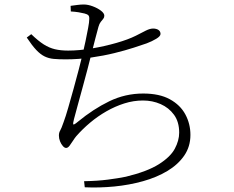

<svg xmlns="http://www.w3.org/2000/svg" viewBox="-20 -795 1040 854"><path d="M119 -643Q150 -613 174.5 -597.5Q199 -582 224.5 -576Q250 -570 283 -570Q332 -570 388.5 -579.5Q445 -589 497.5 -604Q550 -619 584 -636Q611 -650 629 -659Q647 -668 661 -668Q668 -668 674 -666.5Q680 -665 684.5 -662Q689 -659 691.5 -654.5Q694 -650 694 -644Q694 -634 675 -622.5Q656 -611 632 -602Q612 -595 575 -583Q538 -571 489.5 -559Q441 -547 385 -539Q329 -531 272 -531Q241 -531 219 -533Q197 -535 178.5 -544Q160 -553 141.5 -572.5Q123 -592 99 -628ZM295 -744 294 -769Q309 -771 324 -773Q339 -775 353 -775Q371 -775 392.5 -767Q414 -759 429 -747.5Q444 -736 444 -725Q444 -717 439 -711Q434 -705 428 -697.5Q422 -690 418 -676Q412 -654 404.5 -625.5Q397 -597 386 -553Q379 -525 369 -486.5Q359 -448 347.5 -406.5Q336 -365 326 -328Q316 -291 309 -265Q304 -246 306 -242Q308 -238 327 -254Q395 -310 466 -344.5Q537 -379 617 -379Q689 -379 735.5 -353.5Q782 -328 804.5 -286Q827 -244 827 -195Q827 -143 799.5 -103Q772 -63 724.5 -34.5Q677 -6 616 11Q555 28 488.5 34.5Q422 41 357 38L354 11Q413 10 459.5 4Q506 -2 540 -9Q635 -32 686.5 -64.5Q738 -97 757.5 -133.5Q777 -170 777 -205Q777 -253 754 -284.5Q731 -316 694.5 -332Q658 -348 616 -348Q574 -348 533 -335Q492 -322 453.5 -300Q415 -278 381 -249.5Q347 -221 319 -189Q313 -182 305 -169.5Q297 -157 289.5 -147Q282 -137 274 -137Q267 -137 259.5 -145.5Q252 -154 247 -166.5Q242 -179 242 -192Q242 -205 247.5 -214Q253 -223 263 -252Q272 -276 283.5 -316Q295 -356 307.5 -401Q320 -446 330.5 -486.5Q341 -527 347 -552Q354 -581 360.5 -612.5Q367 -644 372 -670.5Q377 -697 377 -709Q378 -722 373 -727Q368 -732 356 -735Q344 -738 329 -740.5Q314 -743 295 -744Z"/></svg>

Font: Noto Serif SC
Style: Regular
Weight: 200
Designer: Ryoko NISHIZUKA 西塚涼子 (kana & ideographs); Frank Grießhammer (Latin, Greek & Cyrillic); Wenlong ZHANG 张文龙 (bopomofo); San
Foundry: Adobe
Version: Version 2.001;hotconv 1.1.0;makeotfexe 2.6.0